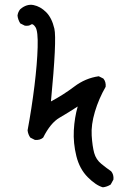

<svg xmlns="http://www.w3.org/2000/svg" viewBox="-20 -797 540 819"><path d="M418.9 2Q389.6 -5.9 354.5 -41Q319.3 -76.2 305.7 -131.3Q292 -186.5 294.9 -241.2Q297.9 -295.9 311.5 -342.8Q272.5 -317.4 233.9 -294.9Q195.3 -272.5 164.1 -210Q150.4 -198.2 128.9 -200.2L109.4 -210Q99.6 -223.6 97.7 -241.2Q115.2 -335 127 -430.7Q138.7 -526.4 140.6 -595.2Q142.6 -664.1 131.3 -681.2Q120.1 -698.2 111.8 -691.9Q103.5 -685.5 85.9 -687.5L66.4 -697.3Q56.6 -712.9 54.7 -730.5Q56.6 -746.1 66.4 -757.8Q93.8 -781.2 123 -775.4Q152.3 -769.5 176.8 -745.1Q201.2 -720.7 211.9 -674.8Q222.7 -628.9 197.3 -364.3Q249 -391.6 296.9 -427.7Q344.7 -463.9 401.4 -471.7L420.9 -461.9Q432.6 -448.2 430.7 -426.8Q401.4 -376 384.8 -320.3Q368.2 -264.6 371.1 -218.8Q374 -172.9 381.8 -144.5Q389.6 -116.2 412.6 -97.7Q435.5 -79.1 454.1 -66.4Q465.8 -52.7 463.9 -31.2L452.1 -9.8Q436.5 0 418.9 2Z"/></svg>

Font: JasonHandwriting4
Style: Regular
Weight: 400
Version: Version 1.01.21